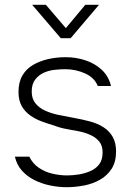

<svg xmlns="http://www.w3.org/2000/svg" viewBox="-20 -772 546 799"><path d="M257 7Q224 7 189.5 0Q155 -7 124.5 -22Q94 -37 72 -61Q50 -85 42 -120H102Q116 -91 142 -73.5Q168 -56 199 -49Q230 -42 259 -42Q282 -42 307.5 -46Q333 -50 356 -60Q379 -70 393 -88.5Q407 -107 407 -138Q407 -166 393 -183Q379 -200 357 -210Q335 -220 311 -225Q286 -230 257.5 -235Q229 -240 204 -250Q180 -257 154 -266.5Q128 -276 106 -291.5Q84 -307 70.5 -330.5Q57 -354 57 -389Q57 -430 73 -457.5Q89 -485 117 -501.5Q145 -518 180 -526Q215 -534 253 -534Q296 -534 335.5 -521Q375 -508 403.5 -481.5Q432 -455 442 -414H387Q373 -449 334 -466.5Q295 -484 252 -484Q232 -484 208 -481.5Q184 -479 162.5 -469.5Q141 -460 126.5 -441Q112 -422 112 -391Q112 -361 127.5 -342Q143 -323 167 -312Q191 -301 218 -295Q251 -288 287 -281.5Q323 -275 353 -267Q387 -258 411.5 -242Q436 -226 449.5 -201.5Q463 -177 463 -142Q463 -98 444.5 -69.5Q426 -41 396 -24Q366 -7 329.5 0Q293 7 257 7ZM233 -613 114 -752H171L254 -655L335 -752H392L274 -613Z"/></svg>

Font: Onest ExtraLight
Style: Regular
Weight: 250
Designer: Dmitri Voloshin, Andrey Kudryavtsev
Foundry: Dmitri Voloshin, Andrey Kudryavtsev
Version: Version 1.000;gftools[0.9.33]